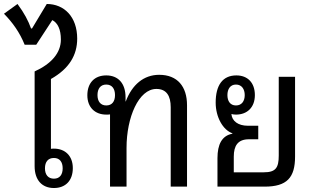

<svg xmlns="http://www.w3.org/2000/svg" viewBox="-47 -938 1582 965"><path d="M341 -744C341 -853 276 -918 188 -918L114 -795H109C95 -834 75 -872 41 -918L-27 -869C17 -824 52 -775 77 -713H135L216 -837C243 -823 259 -790 259 -739C259 -672 211 -617 127 -579V-103C127 -33 164 7 224 7C283 7 319 -31 319 -93C319 -154 281 -191 224 -191C219 -191 214 -191 209 -190V-541C301 -593 341 -661 341 -744ZM224 -144C253 -144 268 -124 268 -92C268 -60 253 -40 224 -40C195 -40 179 -60 179 -92C179 -125 195 -144 224 -144Z M506 0H589V-195C589 -348 650 -491 739 -491C790 -491 811 -456 811 -399V0H893V-409C893 -503 845 -562 753 -562C676 -562 617 -513 585 -428H584V-449C584 -519 547 -559 487 -559C428 -559 392 -521 392 -459C392 -399 430 -362 487 -362C494 -362 500 -362 506 -363ZM487 -408C458 -408 443 -429 443 -460C443 -492 458 -513 487 -513C516 -513 531 -492 531 -460C531 -428 516 -408 487 -408Z M1046 0H1283C1395 0 1436 -45 1436 -151V-552H1354V-156C1354 -94 1338 -72 1279 -72H1128V-151C1128 -205 1148 -238 1204 -238H1251V-306H1199C1149 -306 1119 -330 1116 -365C1123 -363 1131 -362 1139 -362C1196 -362 1234 -399 1234 -460C1234 -522 1198 -559 1141 -559C1072 -559 1037 -510 1037 -422C1037 -350 1073 -285 1121 -268V-266C1068 -256 1046 -212 1046 -143ZM1139 -408C1110 -408 1096 -430 1096 -460C1096 -490 1110 -513 1139 -513C1168 -513 1183 -490 1183 -460C1183 -430 1168 -408 1139 -408Z"/></svg>

Font: Noto Sans Thai Looped SemiCondensed
Style: Regular
Weight: 400
Width: 4
Designer: Sasikarn Vongin, Ben Mitchell
Foundry: The Fontpad Ltd
Version: Version 1.001